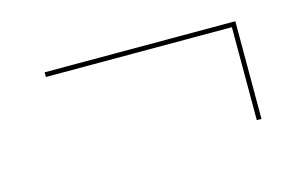

<svg xmlns="http://www.w3.org/2000/svg" viewBox="-41 -474 567 356"><g transform="rotate(-15 243.0 -296.0)"><path d="M417 -381.5V-203H426V-390.5H60V-381.5Z"/></g></svg>

Font: Bodoni* 24pt
Style: Italic
Weight: 400
Italic angle: -13°
Version: Version 2.3